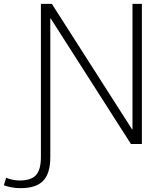

<svg xmlns="http://www.w3.org/2000/svg" viewBox="-124 -750 847 1000"><path d="M138 -654V68Q138 153 101 191.5Q64 230 -17 230Q-62 230 -104 215L-92 176Q-58 190 -21 190Q38 190 63.5 162Q89 134 89 68V-730H146L564 -76H566V-730H615V0H558L140 -654Z"/></svg>

Font: M PLUS 1p Light
Style: Regular
Weight: 300
Version: Version 1.061